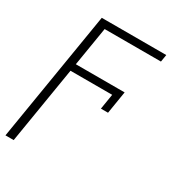

<svg xmlns="http://www.w3.org/2000/svg" viewBox="-193 -651 873 959"><g transform="rotate(30 243.0 -171.5)"><path d="M157.7 -545.9 34.7 203.1H-12.7L110.4 -545.9ZM395.5 -280.3 388.7 -238.8H90.3L97.2 -280.3ZM482.4 -545.9 475.6 -504.4H134.3L141.1 -545.9ZM374.5 -150.9H333.5L354.5 -280.3H395.5Z"/></g></svg>

Font: Inter Tight ExtraLight
Style: Italic
Weight: 250
Italic angle: -9.39999°
Designer: Rasmus Andersson
Foundry: rsms
Version: Version 3.004